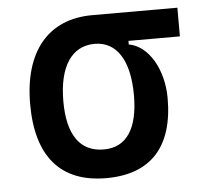

<svg xmlns="http://www.w3.org/2000/svg" viewBox="-44 -564 673 619"><g transform="rotate(-5 293.0 -254.5)"><path d="M275.9 9.8C419.9 9.8 495.1 -72.3 495.1 -229.5C495.1 -323.7 448.2 -402.8 385.3 -413.1V-424.8H551.8V-517.6H275.9C133.8 -517.6 51.8 -419.9 51.8 -249C51.8 -79.1 128.4 9.8 275.9 9.8ZM275.9 -83C199.2 -83 159.2 -140.1 159.2 -249C159.2 -361.3 201.2 -424.8 275.9 -424.8C347.2 -424.8 387.7 -361.3 387.7 -249C387.7 -140.1 349.1 -83 275.9 -83Z"/></g></svg>

Font: Cascadia Code PL
Style: Regular
Weight: 400
Monospace: yes
Designer: Aaron Bell
Foundry: Saja Typeworks
Version: Version 2404.023